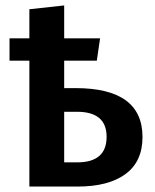

<svg xmlns="http://www.w3.org/2000/svg" viewBox="-20 -686 569 706"><path d="M258 -362Q504 -362 504 -182Q504 -92 441.5 -46Q379 0 265 0H88V-463H15V-545H88V-652L216 -666V-545H348L336 -463H216V-362ZM264 -89Q372 -89 372 -183Q372 -275 263 -275H216V-89Z"/></svg>

Font: FiraGO Medium
Style: Regular
Weight: 500
Designer: bBox Type
Foundry: bBox Type GmbH
Version: Version 1.001;PS 001.001;hotconv 1.0.88;makeotf.lib2.5.64775